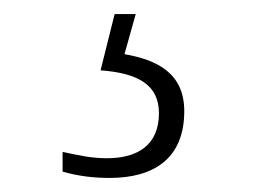

<svg xmlns="http://www.w3.org/2000/svg" viewBox="-20 -29 373 273"><path d="M136 224C198 224 242 197 242 129C242 74 202 56 157 48L173 -9H143L123 71C177 75 206 92 206 132C206 177 176 196 132 196C110 196 93 192 69 187V215C93 222 116 224 136 224Z"/></svg>

Font: Noto Serif Ethiopic ExtraLight
Style: Regular
Weight: 200
Designer: Monotype Design Team
Foundry: Monotype Imaging Inc.
Version: Version 2.102